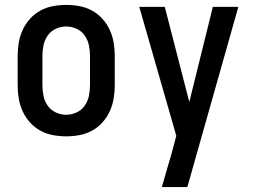

<svg xmlns="http://www.w3.org/2000/svg" viewBox="-20 -548 1040 783"><path d="M250 8Q223 8 196 3Q169 -2 145 -15Q121 -28 102.5 -48.5Q84 -69 72.5 -94Q61 -119 56.5 -146Q52 -173 52 -200V-320Q52 -347 56.5 -374Q61 -401 72.5 -426Q84 -451 102.5 -471.5Q121 -492 145 -505Q169 -518 196 -523Q223 -528 250 -528Q277 -528 304 -523Q331 -518 355 -505Q379 -492 397.5 -471.5Q416 -451 427.5 -426Q439 -401 443.5 -374Q448 -347 448 -320V-200Q448 -173 443.5 -146Q439 -119 427.5 -94Q416 -69 397.5 -48.5Q379 -28 355 -15Q331 -2 304 3Q277 8 250 8ZM250 -80Q272 -80 292.5 -89.5Q313 -99 325.5 -117Q338 -135 342.5 -156.5Q347 -178 347 -200V-320Q347 -342 342.5 -363.5Q338 -385 325.5 -403Q313 -421 292.5 -430.5Q272 -440 250 -440Q228 -440 207.5 -430.5Q187 -421 174.5 -403Q162 -385 157.5 -363.5Q153 -342 153 -320V-200Q153 -178 157.5 -156.5Q162 -135 174.5 -117Q187 -99 207.5 -89.5Q228 -80 250 -80ZM640 215Q650 180 660 145.5Q670 111 680 77L699 6L548 -520H652L752 -132L848 -520H952L744 215Z"/></svg>

Font: Iosevka Custom Semibold
Style: Regular
Weight: 600
Designer: Belleve Invis
Foundry: Belleve Invis
Version: Version 27.0.2; ttfautohint (v1.8.4)